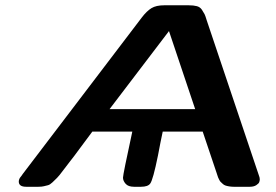

<svg xmlns="http://www.w3.org/2000/svg" viewBox="-20 -714 1056 734"><path d="M51.8 -20Q51.8 -23.9 53.5 -28.6Q55.2 -33.2 57.6 -36.1Q60.1 -39.1 63 -43Q65.9 -46.9 66.9 -48.8L522 -647Q541 -671.9 559.1 -682.9Q577.1 -693.8 607.9 -693.8H701.2Q720.2 -693.8 732.7 -690.4Q745.1 -687 752 -676.5Q758.8 -666 762 -659.9Q765.1 -653.8 770 -637.2L969.2 -44.9Q973.1 -35.2 973.1 -28.8Q973.1 -23.9 971.2 -18.1Q969.2 -12.2 959.7 -6.1Q950.2 0 935.1 0H873Q864.3 0 855.7 -1.5Q847.2 -2.9 841.6 -4.9Q835.9 -6.8 831.1 -11.5Q826.2 -16.1 823.5 -18.6Q820.8 -21 817.9 -27.1Q814.9 -33.2 814 -35.2Q813 -37.1 811 -43.9L809.1 -49.8L754.9 -210.9H602.1Q594.2 -174.8 584 -120.1Q564.9 -25.9 554.2 -12.2Q545.4 0 519 0H492.2Q470.2 0 460.2 -11.5Q450.2 -22.9 450.2 -34.9Q450.2 -46.9 485.8 -210.9H333Q311 -182.1 286.1 -147.9Q261.2 -113.8 248 -97.4Q234.9 -81.1 220.5 -61.5Q206.1 -42 198 -33.9Q189.9 -25.9 180.4 -16.8Q170.9 -7.8 163.3 -5.9Q155.8 -3.9 147.5 -2Q139.2 0 127 0H80.1Q51.8 0 51.8 -20ZM398.9 -296.9H726.1L626 -595.2Z"/></svg>

Font: CMU Sans Serif
Style: BoldOblique
Weight: 700
Italic angle: -12°
Version: Version 0.7.0